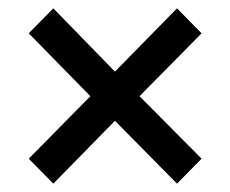

<svg xmlns="http://www.w3.org/2000/svg" viewBox="-20 -560 553 461"><path d="M108 -119 49 -179 197 -329 49 -480 108 -540 256 -388 405 -540 464 -480 315 -329 464 -179 405 -119 256 -270Z"/></svg>

Font: Source Sans 3 SemiBold
Style: Regular
Weight: 600
Designer: Paul D. Hunt
Foundry: Adobe
Version: Version 3.046;hotconv 1.0.118;makeotfexe 2.5.65603